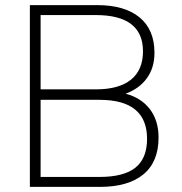

<svg xmlns="http://www.w3.org/2000/svg" viewBox="-20 -732 712 752"><path d="M601 -193Q601 -98 541.5 -49Q482 0 371 0H97V-712H360Q468 -712 526.5 -664Q585 -616 585 -525Q585 -467 555.5 -426Q526 -385 472 -365Q533 -349 567 -304.5Q601 -260 601 -193ZM139 -382H355Q446 -382 493 -420Q540 -458 540 -531Q540 -673 355 -673H139ZM556 -188Q556 -341 370 -341H139V-39H370Q465 -39 510.5 -75.5Q556 -112 556 -188Z"/></svg>

Font: MuliDisplayVN ExtraLight
Style: Regular
Weight: 200
Designer: Vernon Adams
Foundry: Vernon Adams
Version: Version 2.100